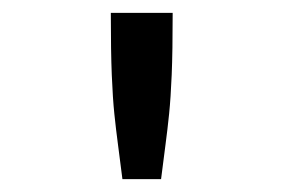

<svg xmlns="http://www.w3.org/2000/svg" viewBox="-20 -685 440 298"><path d="M152 -665H248Q248 -605 246.5 -569Q245 -533 242.5 -508.5Q240 -484 237 -461.5Q234 -439 230 -407H170Q166 -439 163 -461.5Q160 -484 157.5 -508Q155 -532 153.5 -568.5Q152 -605 152 -665Z"/></svg>

Font: Inconsolata Condensed ExtraBold
Style: Regular
Weight: 800
Width: 3
Monospace: yes
Designer: Raph Levien, Cyreal, Brenton Simpson
Foundry: Raph Levien, Cyreal, Google
Version: Version 3.001; ttfautohint (v1.8.2.53-6de2)